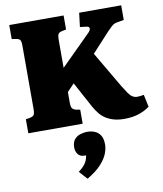

<svg xmlns="http://www.w3.org/2000/svg" viewBox="-109 -790 1040 1228"><g transform="rotate(-10 411.5 -175.5)"><path d="M658 16Q620 16 591 8Q562 0 539 -14.5Q516 -29 499.5 -49.5Q483 -70 468 -96L377 -264L331 -216V-148Q331 -120 338.5 -110Q346 -100 363 -96L389 -91V0H36V-91L65 -96Q83 -100 89.5 -109.5Q96 -119 96 -148V-558Q96 -586 89.5 -595.5Q83 -605 62 -608L36 -612V-703H389V-612L361 -606Q342 -602 336.5 -591.5Q331 -581 331 -555V-373L526 -567Q536 -577 538.5 -585.5Q541 -594 536.5 -600Q532 -606 520 -607L479 -612L490 -703H763V-608L723 -601Q709 -599 699.5 -594.5Q690 -590 680.5 -581Q671 -572 655 -556L537 -428L676 -191Q693 -164 705.5 -145.5Q718 -127 732 -118Q746 -109 763 -109Q775 -109 785 -110.5Q795 -112 806 -114L823 -34Q799 -15 757.5 0.5Q716 16 658 16ZM359 352 311 299Q335 281 347.5 266Q360 251 366.5 236Q373 221 375 203H364Q337 203 323 184.5Q309 166 309 141Q309 108 324 89.5Q339 71 362 63.5Q385 56 409 56Q434 56 456.5 65Q479 74 493 95.5Q507 117 507 156Q507 183 494.5 215Q482 247 450 282Q418 317 359 352Z"/></g></svg>

Font: Literata 18pt Black
Style: Regular
Weight: 900
Designer: Latin by Veronika Burian and Jose Scaglione. Greek by Irene Vlachou. Cyrillic by Vera Evstafieva.
Foundry: TypeTogether
Version: Version 3.103;gftools[0.9.29]